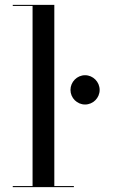

<svg xmlns="http://www.w3.org/2000/svg" viewBox="-20 -770 468 790"><path d="M32.5 -4.5V0H284V-4.5H203.5V-750H32.5V-745.5H114V-4.5ZM270 -400C270 -367 297 -340 330 -340C363 -340 390 -367 390 -400C390 -433 363 -460.5 330 -460.5C297 -460.5 270 -433 270 -400Z"/></svg>

Font: Bodoni* 36pt
Style: Regular
Weight: 400
Version: Version 2.3